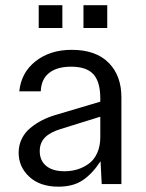

<svg xmlns="http://www.w3.org/2000/svg" viewBox="-20 -699 554 729"><path d="M202.1 9.8Q131.8 9.8 91.3 -27.8Q50.8 -65.4 50.8 -119.1Q50.8 -147.5 62.5 -171.6Q74.2 -195.8 95 -212.9Q115.7 -230 138.9 -241.9Q162.1 -253.9 189.9 -262.2L360.8 -313V-325.2Q360.8 -388.2 334.7 -417Q308.6 -445.8 250 -445.8Q195.8 -445.8 166 -421.6Q136.2 -397.5 134.8 -352.1H53.2Q60.5 -423.8 115.5 -466.8Q170.4 -509.8 252 -509.8Q343.8 -509.8 392.3 -460.9Q440.9 -412.1 440.9 -330.1V0H366.2L361.8 -86.9Q330.6 -39.1 293.9 -14.6Q257.3 9.8 202.1 9.8ZM127 -592.8V-679.2H216.8V-592.8ZM130.9 -125Q130.9 -89.4 155.3 -69.1Q179.7 -48.8 225.1 -48.8Q251 -48.8 274.2 -55.9Q297.4 -63 317.4 -77.6Q337.4 -92.3 349.1 -118.2Q360.8 -144 360.8 -178.2V-255.9L210 -209Q170.9 -197.3 150.9 -177.2Q130.9 -157.2 130.9 -125ZM296.9 -592.8V-679.2H387.2V-592.8Z"/></svg>

Font: TASA Orbiter Text
Style: Regular
Weight: 400
Designer: Weizhong Zhang
Version: Version 1.000;Glyphs 3.1.2 (3151)